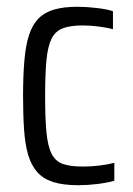

<svg xmlns="http://www.w3.org/2000/svg" viewBox="-20 -538 391 566"><path d="M211 8Q166 8 136.5 -1.5Q107 -11 89.5 -31Q72 -51 63 -81.5Q54 -112 51 -155.5Q48 -199 48 -255Q48 -316 52 -361Q56 -406 66 -436Q76 -466 94 -484Q112 -502 140 -510Q168 -518 208 -518Q234 -518 264.5 -514.5Q295 -511 313 -505V-452Q294 -457 269.5 -460Q245 -463 223 -463Q187 -463 165 -454.5Q143 -446 132 -424Q121 -402 117 -361Q113 -320 113 -255Q113 -189 117 -147.5Q121 -106 132.5 -84Q144 -62 166 -54.5Q188 -47 224 -47Q249 -47 273.5 -50Q298 -53 317 -58V-5Q295 1 266.5 4.5Q238 8 211 8Z"/></svg>

Font: Saira Condensed
Style: Regular
Weight: 400
Width: 3
Designer: Hector Gatti with collaboration of the Omnibus-Type team
Foundry: Omnibus-Type
Version: Version 1.101